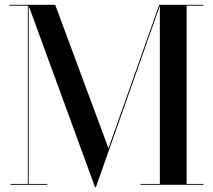

<svg xmlns="http://www.w3.org/2000/svg" viewBox="-20 -770 886 800"><path d="M376 10 98 -750H210L432 -152L643.5 -750H647.5L379.5 10ZM99.5 -750V-3.5H177V0H23.5V-3.5H96V-746.5H19V-750ZM827.5 -750V-746.5H757.5V-3.5H827.5V0H565.5V-3.5H646V-750Z"/></svg>

Font: Bodoni Moda 48pt Medium
Style: Regular
Weight: 500
Designer: Owen Earl
Foundry: indestructible type
Version: Version 2.005